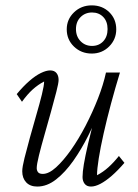

<svg xmlns="http://www.w3.org/2000/svg" viewBox="-20 -684 512 712"><path d="M166 -422.9Q181.6 -422.9 189.5 -413.1Q197.3 -403.3 197.3 -387.7Q197.3 -376 189 -343.8Q180.7 -311.5 168.9 -269Q157.2 -226.6 145 -184.1Q132.8 -141.6 124.5 -107.9Q116.2 -74.2 116.2 -60.5Q116.2 -51.8 121.1 -45.4Q126 -39.1 138.7 -39.1Q161.1 -39.1 188 -63.5Q214.8 -87.9 243.2 -127.9Q271.5 -168 297.4 -217.8Q323.2 -267.6 343.3 -318.8Q363.3 -370.1 373 -415H424.8Q407.2 -357.4 391.6 -299.3Q376 -241.2 364.3 -189Q352.5 -136.7 346.2 -96.7Q339.8 -56.6 339.8 -34.2Q362.3 -45.9 381.8 -63.5Q401.4 -81.1 420.9 -105.5L441.4 -80.1Q417 -51.8 394.5 -32.2Q372.1 -12.7 352.5 -2.4Q333 7.8 317.4 7.8Q301.8 7.8 293.9 -2.4Q286.1 -12.7 286.1 -27.3Q286.1 -45.9 291 -75.2Q295.9 -104.5 307.1 -152.8Q318.4 -201.2 338.9 -276.4H349.6Q332 -230.5 307.1 -180.7Q282.2 -130.9 252 -87.9Q221.7 -44.9 188 -18.6Q154.3 7.8 118.2 7.8Q91.8 7.8 77.1 -7.8Q62.5 -23.4 62.5 -48.8Q62.5 -64.5 70.8 -97.7Q79.1 -130.9 90.8 -173.3Q102.5 -215.8 114.7 -257.8Q127 -299.8 135.3 -333.5Q143.6 -367.2 143.6 -381.8Q121.1 -370.1 101.1 -352.1Q81.1 -334 61.5 -306.6L42 -335Q66.4 -364.3 88.9 -383.8Q111.3 -403.3 131.3 -413.1Q151.4 -422.9 166 -422.9ZM320.3 -485.4Q281.2 -485.4 254.4 -511.2Q227.5 -537.1 227.5 -575.2Q227.5 -612.3 254.4 -638.2Q281.2 -664.1 320.3 -664.1Q359.4 -664.1 385.3 -638.7Q411.1 -613.3 411.1 -575.2Q411.1 -538.1 384.8 -511.7Q358.4 -485.4 320.3 -485.4ZM321.3 -513.7Q346.7 -513.7 362.8 -530.8Q378.9 -547.9 378.9 -576.2Q378.9 -604.5 362.8 -621.1Q346.7 -637.7 321.3 -637.7Q295.9 -637.7 278.8 -620.6Q261.7 -603.5 261.7 -576.2Q261.7 -548.8 278.8 -531.2Q295.9 -513.7 321.3 -513.7Z"/></svg>

Font: Crimson Pro ExtraLight
Style: Italic
Weight: 250
Italic angle: -12°
Designer: Jacques Le Bailly
Foundry: Baron von Fonthausen
Version: Version 1.003